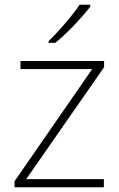

<svg xmlns="http://www.w3.org/2000/svg" viewBox="-20 -786 499 806"><path d="M359 -758V-766H314C286 -723 225 -653 184 -613V-606H212C264 -648 326 -715 359 -758ZM416 0V-34H90L417 -504V-530H66V-496H367L41 -25V0Z"/></svg>

Font: Noto Sans Lao ExtraLight
Style: Regular
Weight: 200
Designer: Monotype Design Team
Foundry: Monotype Imaging Inc.
Version: Version 2.003